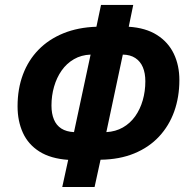

<svg xmlns="http://www.w3.org/2000/svg" viewBox="-20 -744 764 774"><path d="M231 9.8 254.9 -99.6Q184.1 -104.5 138.9 -133.1Q93.8 -161.6 72.3 -208.7Q50.8 -255.9 50.8 -315.4Q50.8 -385.7 72.5 -443.6Q94.2 -501.5 135.5 -543.7Q176.8 -585.9 235.8 -609.9Q294.9 -633.8 368.7 -636.2L387.2 -724.1H517.1L499 -636.2Q567.4 -631.8 612.8 -603Q658.2 -574.2 680.7 -527.3Q703.1 -480.5 703.1 -421.4Q703.1 -353 682.4 -294.9Q661.6 -236.8 621.1 -193.4Q580.6 -149.9 521.2 -125.5Q461.9 -101.1 385.3 -100.1L361.3 9.8ZM278.3 -211.4 345.2 -523.9Q307.6 -522.5 278.1 -505.4Q248.5 -488.3 228.5 -459.7Q208.5 -431.2 198 -394.8Q187.5 -358.4 187.5 -318.4Q187.5 -286.1 197.3 -262.5Q207 -238.8 227.3 -225.8Q247.6 -212.9 278.3 -211.4ZM408.7 -211.4Q445.8 -213.4 475.1 -230Q504.4 -246.6 524.7 -274.9Q544.9 -303.2 555.4 -339.6Q565.9 -376 565.9 -416.5Q565.9 -449.2 555.9 -472.9Q545.9 -496.6 525.6 -510Q505.4 -523.4 475.1 -523.9Z"/></svg>

Font: Open Sans SemiCondensed
Style: Bold Italic
Weight: 700
Width: 4
Italic angle: -12°
Designer: Monotype Design Team
Foundry: Monotype Imaging Inc.
Version: Version 3.003